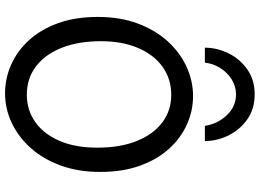

<svg xmlns="http://www.w3.org/2000/svg" viewBox="-153 -854 1019 753"><g transform="rotate(90 356.5 -477.5)"><path d="M559.1 -349.1Q559.1 -439.5 533 -504.4Q506.8 -569.3 460.2 -604.5Q413.6 -639.6 351.6 -639.6Q290 -639.6 242.7 -606Q195.3 -572.3 168.5 -510.3Q141.6 -448.2 141.6 -363.8Q141.6 -274.9 167.7 -209.5Q193.8 -144 241 -108.6Q288.1 -73.2 351.6 -73.2Q411.6 -73.2 458.5 -106.2Q505.4 -139.2 532.2 -200.9Q559.1 -262.7 559.1 -349.1ZM654.3 -361.3Q654.3 -273.4 628.4 -204.1Q602.5 -134.8 558.8 -86.7Q515.1 -38.6 460.2 -13.2Q405.3 12.2 346.7 12.2Q287.6 12.2 233.6 -11.7Q179.7 -35.6 137.5 -82Q95.2 -128.4 70.8 -196Q46.4 -263.7 46.4 -351.6Q46.4 -439.5 72.3 -508.5Q98.1 -577.6 142.3 -626Q186.5 -674.3 241.9 -699.7Q297.4 -725.1 356.4 -725.1Q414.6 -725.1 468 -701.2Q521.5 -677.2 563.5 -630.9Q605.5 -584.5 629.9 -516.8Q654.3 -449.2 654.3 -361.3ZM533.2 -771.5H473.6Q466.3 -820.8 432.1 -857.2Q397.9 -893.6 350.1 -893.6Q318.4 -893.6 291.5 -876.7Q264.6 -859.9 247.1 -832.3Q229.5 -804.7 225.6 -771.5H167Q167 -818.8 189 -863.8Q210.9 -908.7 252 -937.7Q293 -966.8 350.1 -966.8Q407.2 -966.8 448.2 -937.7Q489.3 -908.7 511.2 -863.8Q533.2 -818.8 533.2 -771.5Z"/></g></svg>

Font: Andika LitF DSA DSG
Style: Regular
Weight: 400
Designer: Victor Gaultney, Annie Olsen, Julie Remington, Don Collingsworth, Eric Hays, Becca Hirsbrunner
Foundry: SIL International
Version: Version 6.200 ; LitF DSA DSG; ttfautohint (v1.8.3.10-c5d8)